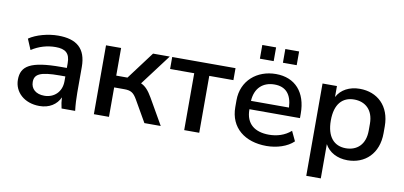

<svg xmlns="http://www.w3.org/2000/svg" viewBox="-82 -1023 3116 1480"><g transform="rotate(10 1476.0 -283.5)"><path d="M253.4 10.7C331.1 10.7 387.7 -26.9 413.6 -85C415 -56.6 418.9 -28.3 425.8 0H532.2C526.4 -47.4 523.9 -95.7 523.9 -143.1V-341.8C523.9 -487.8 447.3 -548.8 303.7 -548.8C225.1 -548.8 132.3 -524.4 76.7 -485.4L111.8 -402.3C169.9 -440.4 234.4 -458.5 299.3 -458.5C376.5 -458.5 411.6 -429.7 411.6 -352.5V-314.9H366.7C127.4 -314.9 55.7 -268.1 55.7 -160.6C55.7 -63 135.7 10.7 253.4 10.7ZM276.9 -73.7C211.4 -73.7 171.4 -108.9 171.4 -163.1C171.4 -222.7 211.9 -248.5 367.7 -248.5H411.6V-210.9C411.6 -126 352.5 -73.7 276.9 -73.7Z M796.9 0V-230.5H876C927.2 -230.5 949.2 -217.8 978 -167.5L1074.2 0H1202.1L1086.4 -201.7C1056.2 -253.9 1029.8 -282.7 995.6 -297.4L1177.7 -539.1H1046.9L884.8 -322.8H796.9V-539.1H678.7V0Z M1503.4 0V-445.3H1692.4V-539.1H1196.8V-445.3H1385.7V0Z M2030.3 10.3C2111.3 10.3 2193.4 -15.6 2241.7 -63L2205.6 -139.2C2157.7 -96.7 2096.2 -78.6 2034.7 -78.6C1923.8 -78.6 1853 -131.3 1853 -243.7V-246.1H2248.5V-281.2C2248.5 -448.2 2158.2 -548.8 2008.3 -548.8C1859.9 -548.8 1742.7 -450.2 1742.7 -296.9V-243.7C1742.7 -81.1 1862.3 10.3 2030.3 10.3ZM2011.2 -467.3C2097.7 -467.3 2146 -416.5 2150.9 -311.5H1853.5C1859.4 -413.1 1921.4 -467.3 2011.2 -467.3ZM2152.8 -643.6V-751H2044.9V-643.6ZM1972.7 -643.6V-751H1864.7V-643.6Z M2487.3 183.6V-84.5C2519.5 -24.9 2584.5 10.3 2664.6 10.3C2801.3 10.3 2903.3 -83 2903.3 -243.7V-296.9C2903.3 -457.5 2801.3 -548.8 2664.6 -548.8C2584 -548.8 2518.1 -514.2 2486.3 -453.1V-539.1H2373.5V183.6ZM2636.2 -78.6C2544.4 -78.6 2485.8 -141.6 2485.8 -270C2485.8 -398.4 2544.4 -460 2636.2 -460C2721.7 -460 2787.1 -406.2 2787.1 -296.9V-243.7C2787.1 -132.3 2721.7 -78.6 2636.2 -78.6Z"/></g></svg>

Font: Winston Medium
Style: Regular
Weight: 500
Designer: Vernon Adams, Kim Jin-seong, David Berlow, Cristiano Sobral
Foundry: The Winston Project Authors
Version: Version 3.004